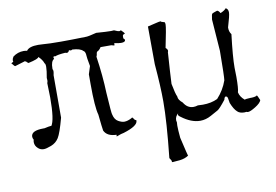

<svg xmlns="http://www.w3.org/2000/svg" viewBox="-77 -659 1418 985"><g transform="rotate(-10 632.0 -167.0)"><path d="M487 19Q516 8 526 7Q601 -16 601 -43V-46Q593 -48 589 -55.5Q585 -63 582 -63Q580 -63 579 -61Q557 -49 539 -49Q526 -49 508 -59Q490 -69 484 -96Q481 -99 474 -211Q471 -301 456 -402Q460 -411 460 -415V-416Q462 -429 468 -429Q479 -436 485 -447H541L556 -443Q558 -443 558 -455Q580 -450 593 -450Q615 -450 615 -461Q615 -466 608 -471V-483Q608 -491 620 -493Q620 -498 602 -515Q601 -511 595 -511Q587 -511 568 -520L553 -519Q529 -519 476 -523Q434 -512 421 -512H417Q344 -510 291 -510Q228 -510 194 -513L172 -514Q124 -514 111 -494Q102 -496 93 -496Q62 -496 37 -477Q30 -466 30 -459Q30 -451 32 -451L20 -445Q34 -427 37 -427Q39 -427 93 -444Q91 -443 91 -442Q91 -441 96 -441Q98 -437 107 -431Q162 -443 162 -453Q182 -434 188 -415Q193 -412 193 -396Q193 -376 186 -339L187 -327Q187 -318 184 -313L186 -237Q186 -120 166 -92Q166 -93 163 -93Q156 -93 130 -87H124Q60 -87 60 -55Q60 -47 65 -39Q63 -32 63 -26Q63 -7 79 7Q91 18 108 18Q121 18 147 8Q173 -2 187.5 -25Q202 -48 223 -126V-347Q226 -360 226 -367Q226 -375 223 -378V-382Q223 -420 240 -429Q238 -434 238 -437Q238 -442 244 -442L249 -441Q261 -447 302 -450Q306 -448 310 -448Q319 -448 323 -460Q328 -457 332 -457Q337 -457 340 -460Q381 -458 395 -443Q404 -439 406 -422V-420Q406 -409 415 -361L402 -320V-269Q402 -149 414 -108Q421 -39 424 -23Q439 9 488 10Z M749 198Q758 198 785 195Q812 192 831 179V181Q830 181 807 82Q803 40 803 18Q803 6 804 0Q802 -6 802 -11Q802 -31 821 -46Q816 -42 816 -37Q816 -31 827 -24Q877 14 924 14Q953 14 981 -1.5Q1009 -17 1020 -23Q1031 -29 1064 -71Q1067 -86 1074 -86Q1075 -86 1079.5 -84Q1084 -82 1088 -50Q1102 -15 1118 -1Q1130 11 1154 11L1165 10Q1168 12 1173 12Q1185 12 1212.5 -5Q1240 -22 1245 -37Q1234 -64 1231 -64Q1230 -64 1228 -61Q1216 -57 1205 -57H1198Q1172 -56 1167 -53Q1144 -72 1139 -96Q1145 -115 1145 -176L1144 -224Q1144 -281 1158 -396Q1147 -410 1147 -430V-433Q1165 -492 1165 -508Q1165 -526 1152 -532Q1145 -522 1122 -512Q1113 -527 1106 -527Q1084 -520 1080 -517Q1076 -514 1073 -487L1085 -322Q1084 -187 1081 -169Q1064 -120 1028 -81Q995 -65 951 -65L925 -66Q913 -62 902 -62Q870 -62 851 -94Q829 -112 829 -128V-129Q821 -145 811 -198Q813 -245 821 -362Q823 -365 823 -369Q823 -376 813 -385Q834 -485 834 -503Q834 -513 831 -516Q822 -518 812 -522L813 -523Q813 -524 811 -524Q805 -524 781 -518Q746 -509 743 -509L744 -313Q754 -193 754 -117Q754 -12 734 175Q744 189 744 194L743 197Q743 198 749 198Z"/></g></svg>

Font: Xiaobo Songti 小帛宋体
Style: Regular
Weight: 400
Version: Version 1.501;March 17, 2024;FontCreator 14.0.0.2814 64-bit